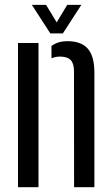

<svg xmlns="http://www.w3.org/2000/svg" viewBox="-20 -779 465 799"><path d="M54.9 0V-600H140.2V0ZM288.3 0 287.9 -484.6Q287.5 -515.8 273.6 -529.6Q259.7 -543.5 229.5 -543.5Q219.8 -543.5 211 -541.6Q202.1 -539.7 194.2 -536.4V-587.6Q207.4 -597.5 223.6 -602.6Q239.9 -607.6 261.2 -607.6Q317.5 -607.6 344.9 -577Q372.4 -546.3 372.8 -478V0ZM189.4 -640 112.6 -758.7H171.8L215.9 -685.9L259.7 -758.7H318.5L241.6 -640Z"/></svg>

Font: Big Shoulders Stencil Text SC Thin
Style: Regular
Weight: 100
Designer: Patric King
Foundry: XO Type Co
Version: Version 2.001